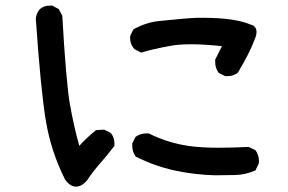

<svg xmlns="http://www.w3.org/2000/svg" viewBox="-20 -659 1040 694"><path d="M160.2 -638.7Q163.1 -638.7 168.9 -638.7L192.4 -626L205.1 -602.5Q218.8 -363.3 232.4 -284.2Q246.1 -205.1 266.6 -131.8Q293.9 -162.1 327.1 -188.5L356.4 -190.4L379.9 -178.7Q393.6 -163.1 393.6 -141.6Q393.6 -138.7 393.6 -131.8Q368.2 -98.6 348.6 -76.2Q315.4 -39.1 293.9 -5.9Q274.4 15.6 254.9 15.6Q234.4 15.6 216.8 -7.8L215.8 -8.8Q164.1 -111.3 145.5 -223.6Q127 -335.9 109.4 -591.8Q111.3 -611.3 124 -626Q138.7 -638.7 160.2 -638.7ZM458 -131.8Q458 -134.8 458 -140.6L469.7 -164.1Q487.3 -176.8 508.8 -176.8Q511.7 -176.8 517.6 -176.8Q587.9 -141.6 666 -130.9Q711.9 -125 766.6 -125Q821.3 -125 878.9 -127.9L903.3 -116.2Q916 -98.6 916 -77.1Q916 -69.3 915 -67.4L903.3 -43Q867.2 -27.3 831.1 -26.4Q794.9 -25.4 757.8 -25.4Q681.6 -27.3 610.4 -43Q539.1 -58.6 470.7 -92.8Q458 -110.4 458 -131.8ZM757.8 -434.6Q757.8 -437.5 757.8 -443.4L782.2 -492.2Q716.8 -499 670.9 -499Q625 -499 595.7 -493.2Q530.3 -481.4 490.2 -468.8L465.8 -481.4Q450.2 -499 450.2 -521.5Q450.2 -528.3 451.2 -530.3L461.9 -552.7Q507.8 -578.1 554.7 -583Q659.2 -593.8 693.4 -594.7Q703.1 -594.7 712.9 -594.7Q828.1 -594.7 885.7 -570.3Q894.5 -568.4 899.4 -563.5Q907.2 -555.7 907.2 -543.9Q907.2 -532.2 901.4 -518.6Q889.6 -487.3 874 -457.5Q858.4 -427.7 839.8 -396.5Q824.2 -383.8 802.7 -383.8Q799.8 -383.8 793.9 -383.8L770.5 -395.5Q757.8 -413.1 757.8 -434.6Z"/></svg>

Font: JasonHandwriting2
Style: SemiBold
Weight: 600
Version: Version 1.04.7